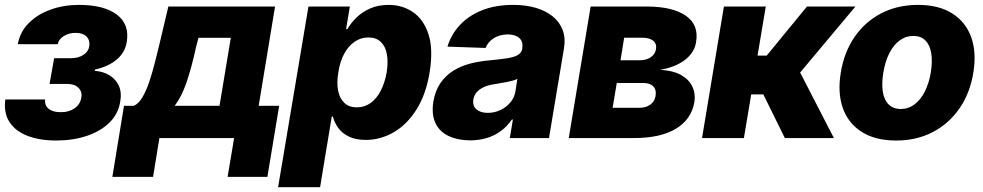

<svg xmlns="http://www.w3.org/2000/svg" viewBox="-25 -573 4081 797"><path d="M-2.9 -160.2H162.6Q159.2 -135.7 177.2 -121.3Q195.3 -106.9 227.5 -107.4Q260.3 -106.9 283.9 -123Q307.6 -139.2 312.5 -167Q316.9 -192.4 300.8 -208.5Q284.7 -224.6 253.9 -224.6H180.7L199.7 -331.5H272Q301.8 -332 322.3 -345.9Q342.8 -359.9 345.7 -381.8Q349.1 -406.2 334 -421.4Q318.8 -436.5 289.6 -436.5Q260.7 -436.5 239.7 -423.3Q218.8 -410.2 214.4 -389.6H48.8Q58.1 -440.9 94.5 -477.3Q130.9 -513.7 185.3 -533.2Q239.7 -552.7 302.2 -552.7Q406.7 -552.7 460.2 -512.2Q513.7 -471.7 501 -397.9Q494.1 -355.5 460 -326.2Q425.8 -296.9 369.1 -284.2L368.2 -278.8Q401.9 -276.9 428.2 -261.2Q454.6 -245.6 467.8 -218Q481 -190.4 474.1 -150.9Q465.8 -99.6 429 -63.7Q392.1 -27.8 335 -8.8Q277.8 10.3 208 10.3Q140.1 10.3 90.1 -8.8Q40 -27.8 14.9 -65.7Q-10.3 -103.5 -2.9 -160.2Z M441.4 161.1 489.7 -133.8H530.8Q550.8 -143.1 566.2 -169.2Q581.5 -195.3 593.8 -231.2Q606 -267.1 616 -306.2Q626 -345.2 634.3 -378.9L673.8 -545.9H1116.7L1048.8 -133.8H1133.8L1085 161.1H919.9L946.8 0H636.7L610.4 161.1ZM700.2 -133.8H886.2L933.1 -416H798.8L789.1 -378.9Q770 -291.5 749.5 -231.7Q729 -171.9 700.2 -133.8Z M1129.4 204.1 1255.4 -545.9H1427.2L1411.6 -452.1H1417Q1431.2 -477.1 1454.8 -500.2Q1478.5 -523.4 1512 -538.1Q1545.4 -552.7 1588.4 -552.7Q1645 -552.7 1689.2 -522.7Q1733.4 -492.7 1753.7 -430.7Q1773.9 -368.7 1758.3 -272.5Q1743.2 -179.7 1703.1 -117.2Q1663.1 -54.7 1608.4 -23.4Q1553.7 7.8 1493.2 7.8Q1452.1 7.8 1424.1 -5.6Q1396 -19 1379.6 -41.3Q1363.3 -63.5 1356.9 -88.9H1352.1L1303.7 204.1ZM1456.1 -127.4Q1488.3 -127.4 1513.4 -145.5Q1538.6 -163.6 1555.4 -196.3Q1572.3 -229 1580.1 -272.5Q1586.9 -316.4 1580.8 -348.9Q1574.7 -381.3 1555.4 -399.4Q1536.1 -417.5 1504.4 -417.5Q1472.7 -417.5 1446.8 -399.7Q1420.9 -381.8 1403.6 -349.6Q1386.2 -317.4 1379.4 -272.5Q1372.1 -228.5 1378.7 -196Q1385.3 -163.6 1404.8 -145.5Q1424.3 -127.4 1456.1 -127.4Z M1927.2 9.8Q1875.5 9.3 1837.6 -8.3Q1799.8 -25.9 1782.7 -61.8Q1765.6 -97.7 1773.9 -151.4Q1781.7 -196.8 1803 -227.8Q1824.2 -258.8 1855.5 -278.6Q1886.7 -298.3 1925 -308.6Q1963.4 -318.8 2005.4 -322.3Q2052.2 -326.7 2081.3 -331.3Q2110.4 -335.9 2125.2 -345Q2140.1 -354 2143.1 -370.6V-373Q2147 -399.9 2131.1 -414.8Q2115.2 -429.7 2083 -430.2Q2049.3 -429.7 2025.1 -414.8Q2001 -399.9 1990.7 -374L1832.5 -379.4Q1847.2 -429.2 1883.5 -468.5Q1919.9 -507.8 1975.8 -530.3Q2031.7 -552.7 2105.5 -552.7Q2157.2 -552.7 2199 -540.5Q2240.7 -528.3 2269.5 -504.9Q2298.3 -481.4 2310.8 -447.8Q2323.2 -414.1 2315.9 -371.1L2253.9 0H2091.3L2104 -76.7H2099.6Q2080.1 -48.3 2054.4 -29.3Q2028.8 -10.3 1997.1 -0.5Q1965.3 9.3 1927.2 9.8ZM2000 -104.5Q2027.3 -104.5 2051.8 -116Q2076.2 -127.4 2093.3 -147.5Q2110.4 -167.5 2114.7 -194.3L2122.6 -245.6Q2115.2 -241.7 2104 -238.5Q2092.8 -235.4 2079.6 -232.7Q2066.4 -230 2053.2 -228Q2040 -226.1 2027.8 -223.6Q2002.4 -220.2 1983.9 -211.7Q1965.3 -203.1 1954.1 -190.4Q1942.9 -177.7 1939.9 -159.7Q1936 -133.3 1952.9 -118.9Q1969.7 -104.5 2000 -104.5Z M2335.9 0 2426.8 -545.9H2662.1Q2767.1 -545.4 2822 -507.6Q2877 -469.7 2864.3 -397.5Q2857.9 -355 2818.4 -324.5Q2778.8 -293.9 2714.8 -283.2Q2770 -280.3 2803.2 -261Q2836.4 -241.7 2849.6 -212.4Q2862.8 -183.1 2857.4 -149.4Q2845.2 -77.6 2781 -38.8Q2716.8 0 2607.9 0ZM2518.1 -125.5H2628.4Q2656.7 -125.5 2674.8 -138.9Q2692.9 -152.3 2696.3 -175.3Q2700.7 -199.7 2687 -214.1Q2673.3 -228.5 2645.5 -228.5H2535.2ZM2550.8 -322.8H2629.4Q2648.4 -322.8 2662.8 -328.4Q2677.2 -334 2686.5 -344.5Q2695.8 -355 2698.2 -369.6Q2701.7 -391.6 2686.3 -404.1Q2670.9 -416.5 2640.6 -416.5H2565.9Z M2889.2 0 2980 -545.9H3153.8L3119.6 -342.3H3157.7L3324.7 -545.9H3525.9L3296.4 -272L3436.5 0H3232.9L3143.6 -181.2H3093.3L3063 0Z M3694.8 10.3Q3608.4 10.3 3552.2 -25.4Q3496.1 -61 3473.6 -124.5Q3451.2 -188 3465.3 -272.5Q3479 -356.4 3522.2 -419.4Q3565.4 -482.4 3632.8 -517.6Q3700.2 -552.7 3786.1 -552.7Q3871.6 -552.7 3927.7 -517.3Q3983.9 -481.9 4006.6 -418.2Q4029.3 -354.5 4015.1 -270Q4001.5 -186.5 3958 -123.3Q3914.6 -60.1 3847.4 -24.9Q3780.3 10.3 3694.8 10.3ZM3714.4 -120.6Q3746.1 -120.6 3771.5 -139.9Q3796.9 -159.2 3814.2 -193.6Q3831.5 -228 3838.9 -272.9Q3846.2 -318.4 3840.6 -352.3Q3835 -386.2 3816.4 -405Q3797.9 -423.8 3766.1 -423.8Q3734.4 -423.8 3708.7 -404.5Q3683.1 -385.3 3666 -350.8Q3648.9 -316.4 3641.6 -271Q3634.3 -226.1 3639.6 -192.1Q3645 -158.2 3663.8 -139.4Q3682.6 -120.6 3714.4 -120.6Z"/></svg>

Font: Inter Tight ExtraBold
Style: Italic
Weight: 800
Italic angle: -9.39999°
Designer: Rasmus Andersson
Foundry: rsms
Version: Version 3.004